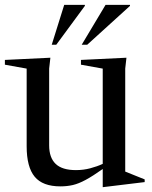

<svg xmlns="http://www.w3.org/2000/svg" viewBox="-24 -752 620 785"><path d="M177 -157.5Q177 -107.5 203.5 -82Q230 -56.5 286.5 -56.5Q317 -56.5 345.2 -64Q373.5 -71.5 396 -82V-471.5L307 -487.5V-507L493 -516L488 -471.5V-50.5L567.5 -18.5V-7.5L398.5 13H396V-61Q355 -32 326.2 -16.5Q297.5 -1 273.8 4.5Q250 10 223 10Q150.5 10 117.8 -29.5Q85 -69 85 -154V-471.5L-4 -487.5V-507L182 -516L177 -471.5ZM310 -569 407.5 -732H507.5V-728L332.5 -569ZM187.5 -569 238.5 -732H323V-728L206 -569Z"/></svg>

Font: Newsreader Display
Style: Regular
Weight: 400
Designer: Hugues Gentile
Foundry: Production Type
Version: Version 1.001